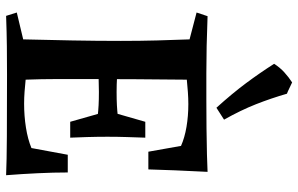

<svg xmlns="http://www.w3.org/2000/svg" viewBox="-194 -783 977 629"><g transform="rotate(90 294.5 -468.5)"><path d="M401 -371V-295Q377 -298 360 -300Q343 -302 325 -303Q307 -304 281 -304Q257 -304 230.5 -303Q204 -302 171 -298V-368Q206 -365 231.5 -363.5Q257 -362 281 -362Q307 -362 325 -363Q343 -364 360.5 -366Q378 -368 401 -371ZM431 -456Q430 -426 429 -395.5Q428 -365 428 -332Q428 -299 429 -265Q430 -231 431 -210H379L350 -312V-355L379 -456ZM554 0Q510 -2 426.5 -2.5Q343 -3 225 -3Q177 -3 132 -2.5Q87 -2 32 0L21 -35L109 -56Q111 -137 112.5 -217Q114 -297 114 -376Q114 -439 112.5 -494Q111 -549 109 -601L21 -624L33 -660Q83 -658 130.5 -657Q178 -656 220 -656Q256 -656 304 -656Q352 -656 399.5 -656.5Q447 -657 486 -658Q525 -659 543 -660Q540 -602 538 -553Q536 -504 535 -466H477L458 -573Q431 -585 395.5 -591Q360 -597 321 -597Q302 -597 281.5 -595.5Q261 -594 241 -592Q240 -499 239.5 -418Q239 -337 239 -263Q239 -217 239 -166.5Q239 -116 241 -64Q260 -62 280 -60.5Q300 -59 320 -59Q360 -59 398 -65Q436 -71 465 -83L487 -202H545Q545 -156 547.5 -103.5Q550 -51 554 0ZM250 -937Q259 -933 269 -928Q279 -923 287 -920Q302 -868 321.5 -818.5Q341 -769 372 -714L333 -689Q286 -741 252.5 -786Q219 -831 189 -878Q201 -897 217 -911.5Q233 -926 250 -937Z"/></g></svg>

Font: Ruwudu SemiBold
Style: Regular
Weight: 600
Designer: Becca Hirsbrunner Spalinger
Foundry: SIL International
Version: Version 3.000